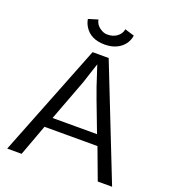

<svg xmlns="http://www.w3.org/2000/svg" viewBox="-168 -1091 1086 1216"><g transform="rotate(20 375.0 -483.0)"><path d="M320.8 -758.8H429.2L728.5 0H631.8L553.2 -210.4H196.3L118.7 0H21.5ZM524.9 -280.3 447.3 -484.4Q430.7 -528.8 419.4 -561.5L397.9 -627Q387.7 -659.7 375 -696.3Q363.8 -664.1 353.5 -631.3Q353.5 -631.3 331.1 -562Q331.1 -562 225.1 -280.3ZM375.5 -830.1Q279.3 -830.1 238.8 -897.5Q225.6 -918.9 220.7 -946.3L285.2 -965.8Q290.5 -933.1 319.3 -913.1Q344.7 -895.5 366.9 -895.5Q389.2 -895.5 404.1 -899.9Q418.9 -904.3 431.6 -913.1Q460.9 -933.1 466.3 -965.8L530.3 -946.3Q521.5 -892.1 478.5 -860.4Q437 -830.1 375.5 -830.1Z"/></g></svg>

Font: Duru Sans
Style: Regular
Weight: 400
Designer: Onur Yazõcõgil
Foundry: Onur Yazõcõgil
Version: Version 1.002